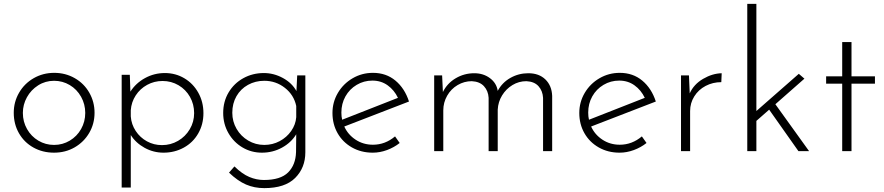

<svg xmlns="http://www.w3.org/2000/svg" viewBox="-20 -780 4564 991"><path d="M260 -404Q318 -404 366 -376.5Q414 -349 441 -301.5Q468 -254 468 -198Q468 -141 440.5 -94Q413 -47 365.5 -19.5Q318 8 259 8Q200 8 152.5 -18.5Q105 -45 78 -92Q51 -139 51 -198Q51 -254 78.5 -301.5Q106 -349 154 -376.5Q202 -404 260 -404ZM259 -32Q303 -32 340 -54Q377 -76 398.5 -114Q420 -152 420 -197Q420 -242 398.5 -280.5Q377 -319 340 -341Q303 -363 259 -363Q214 -363 177 -339.5Q140 -316 119 -278Q98 -240 98 -197Q98 -152 119.5 -114Q141 -76 178 -54Q215 -32 259 -32Z M1030 -196Q1030 -138 1003 -91Q976 -44 928.5 -18Q881 8 824 8Q772 8 726.5 -17Q681 -42 655 -83V188H608V-394H650L653 -307Q681 -351 728.5 -377Q776 -403 831 -403Q886 -403 931.5 -376Q977 -349 1003.5 -301.5Q1030 -254 1030 -196ZM982 -196Q982 -242 960.5 -280Q939 -318 901.5 -340Q864 -362 819 -362Q776 -362 739.5 -342Q703 -322 680.5 -287.5Q658 -253 655 -211V-179Q658 -138 680.5 -104Q703 -70 738.5 -50.5Q774 -31 816 -31Q861 -31 899 -53Q937 -75 959.5 -113Q982 -151 982 -196Z M1556 -391V6Q1556 86 1503.5 138.5Q1451 191 1344 191Q1293 191 1250 172.5Q1207 154 1162 111L1190 79Q1230 118 1267 133.5Q1304 149 1342 149Q1428 149 1467 110Q1506 71 1508 5L1509 -87Q1483 -44 1435.5 -18Q1388 8 1332 8Q1277 8 1231.5 -19Q1186 -46 1159 -93Q1132 -140 1132 -197Q1132 -256 1160 -303Q1188 -350 1236 -376.5Q1284 -403 1342 -403Q1393 -403 1440 -377.5Q1487 -352 1510 -310L1514 -391ZM1509 -175V-233Q1497 -290 1450.5 -326.5Q1404 -363 1344 -363Q1298 -363 1260 -342Q1222 -321 1200.5 -283.5Q1179 -246 1179 -198Q1179 -153 1201 -115Q1223 -77 1261 -54.5Q1299 -32 1344 -32Q1387 -32 1423.5 -51.5Q1460 -71 1483 -104Q1506 -137 1509 -175Z M2019 -76 2043 -42Q2014 -19 1977.5 -5.5Q1941 8 1904 8Q1844 8 1796.5 -19Q1749 -46 1722.5 -92.5Q1696 -139 1696 -197Q1696 -253 1724 -300.5Q1752 -348 1800 -376Q1848 -404 1905 -404Q1973 -404 2021 -364Q2069 -324 2091 -256L1757 -127Q1776 -85 1815.5 -59Q1855 -33 1905 -33Q1968 -33 2019 -76ZM1742 -199Q1742 -178 1746 -162L2034 -275Q2015 -315 1981 -339.5Q1947 -364 1902 -364Q1858 -364 1821 -342Q1784 -320 1763 -282.5Q1742 -245 1742 -199Z M2830 -285V0H2783V-275Q2781 -311 2759.5 -335Q2738 -359 2697 -361Q2658 -361 2625 -341Q2592 -321 2571.5 -287.5Q2551 -254 2549 -214V0H2502V-275Q2500 -311 2478 -335Q2456 -359 2415 -361Q2376 -361 2342 -341Q2308 -321 2288 -286Q2268 -251 2268 -210V0H2221V-391H2262L2266 -305Q2288 -350 2332 -376Q2376 -402 2428 -402Q2475 -402 2509 -376.5Q2543 -351 2549 -311Q2572 -354 2614.5 -378Q2657 -402 2707 -402Q2762 -402 2795 -370Q2828 -338 2830 -285Z M3293 -76 3317 -42Q3288 -19 3251.5 -5.5Q3215 8 3178 8Q3118 8 3070.5 -19Q3023 -46 2996.5 -92.5Q2970 -139 2970 -197Q2970 -253 2998 -300.5Q3026 -348 3074 -376Q3122 -404 3179 -404Q3247 -404 3295 -364Q3343 -324 3365 -256L3031 -127Q3050 -85 3089.5 -59Q3129 -33 3179 -33Q3242 -33 3293 -76ZM3016 -199Q3016 -178 3020 -162L3308 -275Q3289 -315 3255 -339.5Q3221 -364 3176 -364Q3132 -364 3095 -342Q3058 -320 3037 -282.5Q3016 -245 3016 -199Z M3705 -402 3703 -356Q3659 -356 3622 -336.5Q3585 -317 3563.5 -282.5Q3542 -248 3542 -207V0H3495V-391H3536L3540 -298Q3561 -345 3609 -373Q3657 -401 3705 -402Z M3950 -214 3884 -156V0H3837V-760H3884V-207L4103 -399L4132 -374L3982 -242L4156 0H4101Z M4375 -563V-386H4496V-348H4375V0H4327V-348H4244V-386H4327V-563Z"/></svg>

Font: Josefin Sans Light
Style: Regular
Weight: 300
Designer: Santiago Orozco
Foundry: Typemade
Version: Version 2.000